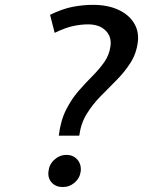

<svg xmlns="http://www.w3.org/2000/svg" viewBox="-20 -757 623 792"><path d="M222.5 -197.5Q230 -259.5 252.5 -304Q275 -348.5 304.2 -382Q333.5 -415.5 361.8 -443.8Q390 -472 410.8 -501.8Q431.5 -531.5 436 -568.5Q440.5 -607 414.8 -631.8Q389 -656.5 343.5 -656.5Q315 -656.5 282.5 -649.8Q250 -643 205.5 -621.5L186.5 -696Q238.5 -721 280.5 -729Q322.5 -737 363.5 -737Q423.5 -737 467 -717.2Q510.5 -697.5 532.2 -662.8Q554 -628 548.5 -583.5Q542.5 -535.5 518.2 -497.8Q494 -460 461.2 -427Q428.5 -394 395.2 -360.2Q362 -326.5 337.8 -287.2Q313.5 -248 307 -197.5ZM238.5 14.5Q210 14.5 193.2 -4Q176.5 -22.5 180 -50.5Q183 -79 204.5 -98.5Q226 -118 254 -118Q282.5 -118 299.2 -98.5Q316 -79 313 -50.5Q309.5 -22.5 288.2 -4Q267 14.5 238.5 14.5Z"/></svg>

Font: Expletus Sans Medium
Style: Italic
Weight: 500
Italic angle: -7°
Version: Version 7.500